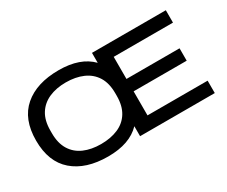

<svg xmlns="http://www.w3.org/2000/svg" viewBox="-111 -1027 1620 1369"><g transform="rotate(-30 699.0 -343.0)"><path d="M451 12Q269 12 165 -78Q61 -168 61 -343Q61 -519 165 -608.5Q269 -698 451 -698Q628 -698 719 -604V-686H1327V-584H839V-402H1276V-300H839V-102H1334V0H719V-82Q629 12 451 12ZM451 -90Q531 -90 591.5 -116Q652 -142 685.5 -196Q719 -250 719 -332V-354Q719 -437 685.5 -490.5Q652 -544 591.5 -570.5Q531 -597 451 -597Q372 -597 312 -570.5Q252 -544 218.5 -490.5Q185 -437 185 -354V-332Q185 -250 218.5 -196Q252 -142 312 -116Q372 -90 451 -90Z"/></g></svg>

Font: Archivo SemiExpanded Medium
Style: Regular
Weight: 500
Width: 6
Designer: Hector Gatti
Foundry: Omnibus-Type
Version: Version 2.001; ttfautohint (v1.8.3)